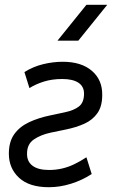

<svg xmlns="http://www.w3.org/2000/svg" viewBox="-20 -770 475 802"><path d="M184 12Q102 12 59.5 -27.5Q17 -67 17 -128Q17 -178 39.5 -209.5Q62 -241 101.5 -259.5Q141 -278 190 -288L251 -301Q289 -309 310 -325.5Q331 -342 331 -379Q331 -409 307.5 -424.5Q284 -440 240 -440Q197 -440 162.5 -429Q128 -418 103 -402L82 -469Q119 -492 160.5 -502Q202 -512 242 -512Q320 -512 364 -474Q408 -436 407 -373Q407 -326 387 -297.5Q367 -269 333 -253.5Q299 -238 255 -229L192 -216Q150 -207 121.5 -187.5Q93 -168 93 -129Q92 -96 115.5 -78Q139 -60 185 -60Q213 -60 239 -66Q265 -72 290 -84Q315 -96 341 -113L363 -43Q323 -17 276.5 -2.5Q230 12 184 12ZM220 -600 341 -750H428L307 -600Z"/></svg>

Font: Finlandica
Style: Italic
Weight: 400
Italic angle: -8°
Designer: Niklas Ekholm, Juho Hiilivirta, Jaakko Suomalainen
Foundry: Helsinki Type Studio
Version: Version 1.064